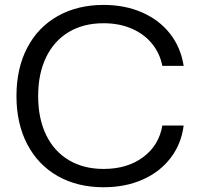

<svg xmlns="http://www.w3.org/2000/svg" viewBox="-20 -757 811 785"><path d="M47.3 -364.3Q47.3 -477.6 91.5 -561.9Q135.7 -646.3 216.5 -691.6Q297.3 -736.9 403.6 -736.9Q491 -736.9 560.9 -706.2Q630.9 -675.6 675.1 -619.4Q719.3 -563.1 730.9 -487.7H643.7Q633.6 -539.3 601.4 -578.6Q569.3 -618 518.4 -640Q467.4 -662 403.6 -662Q321.1 -662 261.1 -626Q201 -590 168.5 -522.9Q136 -455.7 136 -364.3Q136 -272.6 168.5 -205.4Q201 -138.3 261.4 -102.3Q321.9 -66.3 403.6 -66.3Q500.6 -66.3 565.4 -114.6Q630.1 -162.9 643.7 -243.7H730.9Q721.4 -168.3 677.3 -110.9Q633.1 -53.4 562.5 -22.4Q491.9 8.6 403.6 8.6Q296.6 8.6 216.1 -37.1Q135.7 -82.7 91.5 -167.2Q47.3 -251.7 47.3 -364.3Z"/></svg>

Font: Mona Sans VF XLt
Style: Regular
Weight: 200
Designer: Deni Anggara
Foundry: GitHub
Version: Version 2.000;Glyphs 3.2.3 (3260)